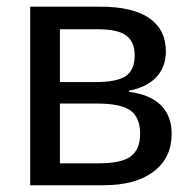

<svg xmlns="http://www.w3.org/2000/svg" viewBox="-20 -548 571 568"><path d="M275.4 -528.3Q373 -528.3 421.9 -494.1Q470.7 -460 470.7 -396Q470.7 -350.6 442.9 -320.3Q415 -290 361.8 -279.8V-276.4Q424.8 -268.1 456.3 -236.3Q487.8 -204.6 487.8 -152.3Q487.8 -80.6 434.3 -40.3Q380.9 0 286.6 0H69.3V-528.3ZM157.2 -64.9H272.5Q339.8 -64.9 367.2 -85.7Q394.5 -106.4 394.5 -151.9Q394.5 -201.2 365.5 -221.4Q336.4 -241.7 266.6 -241.7H157.2ZM157.2 -461.4V-305.2H262.7Q325.2 -305.2 351.8 -322.8Q378.4 -340.3 378.4 -384.3Q378.4 -424.3 353.5 -442.9Q328.6 -461.4 269.5 -461.4Z"/></svg>

Font: Arial
Style: Regular
Weight: 400
Designer: Steve Matteson
Foundry: Ascender Corporation
Version: Version 2.00.3